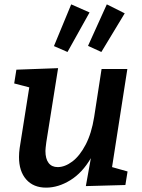

<svg xmlns="http://www.w3.org/2000/svg" viewBox="-20 -848 652 879"><path d="M493 -83 564 -63 554 -1 373 4 396 -124Q357 -57 302 -23Q247 11 191 11Q133 11 100 -26.5Q67 -64 67 -129Q67 -149 70 -170L114 -448L45 -466L55 -529L246 -536L192 -197Q188 -167 188 -157Q188 -121 202.5 -102Q217 -83 244 -83Q277 -83 311 -108.5Q345 -134 372 -185.5Q399 -237 411 -312L445 -532H563ZM390 -791 289 -610 227 -637 306 -828ZM551 -787 444 -610 383 -638 469 -828Z"/></svg>

Font: Bitter Pro SemiBold
Style: Italic
Weight: 600
Italic angle: -9°
Designer: Sol Matas, and Bitter project Authors
Foundry: Sol Matas
Version: Version 1.010